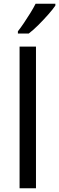

<svg xmlns="http://www.w3.org/2000/svg" viewBox="-20 -1010 317 1030"><path d="M173 0H85V-760H173ZM277 -980Q265 -962 240 -933.5Q215 -905 186.5 -876.5Q158 -848 134 -830H76V-842Q91 -861 108.5 -887Q126 -913 143 -940.5Q160 -968 171 -990H277Z"/></svg>

Font: Noto Sans Mayan Numerals
Style: Regular
Weight: 400
Designer: Monotype Design Team
Foundry: Monotype Imaging Inc.
Version: Version 2.001; ttfautohint (v1.8.4.7-5d5b)